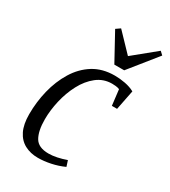

<svg xmlns="http://www.w3.org/2000/svg" viewBox="-178 -797 790 894"><g transform="rotate(30 217.5 -350.0)"><path d="M171 9Q131 9 100 -7.5Q69 -24 52 -58.5Q35 -93 35 -147Q35 -213 50.5 -276Q66 -339 97.5 -390.5Q129 -442 177 -472Q225 -502 291 -502Q319 -502 347.5 -496.5Q376 -491 398 -479L377 -373H349L339 -457Q329 -461 318 -462Q307 -463 299 -463Q253 -463 217.5 -435Q182 -407 158 -361.5Q134 -316 122 -263.5Q110 -211 110 -163Q110 -101 129.5 -67Q149 -33 204 -33Q225 -33 249 -38Q273 -43 298 -52L308 -21Q275 -6 239 1.5Q203 9 171 9ZM263 -545 183 -691 206 -707 298 -611 418 -709 435 -693 316 -545Z"/></g></svg>

Font: Manuale Light
Style: Italic
Weight: 300
Italic angle: -11°
Version: Version 1.002